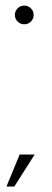

<svg xmlns="http://www.w3.org/2000/svg" viewBox="-20 -618 187 684"><path d="M66.5 -531.5Q52.5 -531.5 42.8 -541.2Q33 -551 33 -565Q33 -578.5 42.8 -588.2Q52.5 -598 66.5 -598Q80.5 -598 90.2 -588.2Q100 -578.5 100 -565Q100 -551 90.2 -541.2Q80.5 -531.5 66.5 -531.5ZM3 46.5 50 -67.5H103.5L31 46.5Z"/></svg>

Font: Anybody ExtraLight
Style: Regular
Weight: 200
Designer: Tyler Finck
Foundry: Etcetera Type Company
Version: Version 1.010; ttfautohint (v1.8.3) -l 8 -r 50 -G 200 -x 14 